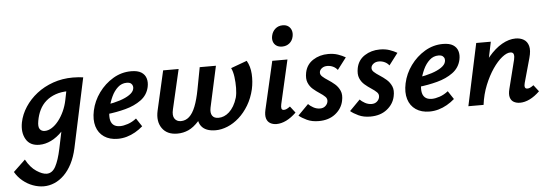

<svg xmlns="http://www.w3.org/2000/svg" viewBox="-119 -831 3718 1297"><g transform="rotate(-5 1740.0 -182.5)"><path d="M130 289Q94 289 57 275.5Q20 262 -11.5 236Q-43 210 -63 175L18 98Q48 153 88 179.5Q128 206 157 206Q195 206 217.5 164Q240 122 256 46L300 -164L385 -277Q370 -211 343 -158.5Q316 -106 280.5 -69Q245 -32 205 -12.5Q165 7 125 7Q61 7 34 -40Q7 -87 20 -154Q31 -208 63 -257Q95 -306 143.5 -344Q192 -382 254.5 -404Q317 -426 389 -426Q413 -426 429 -424.5Q445 -423 459 -421L358 51Q345 110 322 154.5Q299 199 268.5 229Q238 259 202.5 274Q167 289 130 289ZM169 -83Q193 -83 217.5 -98.5Q242 -114 263.5 -141.5Q285 -169 301 -204Q317 -239 325 -278L345 -377L402 -334Q389 -336 376.5 -336.5Q364 -337 351 -337Q302 -337 264 -323.5Q226 -310 198.5 -286Q171 -262 154.5 -228.5Q138 -195 131 -154Q124 -115 135.5 -99Q147 -83 169 -83Z M656 13Q601 13 563.5 -12.5Q526 -38 512 -84Q498 -130 511 -191Q525 -256 565 -311Q605 -366 662 -400Q719 -434 785 -434Q829 -434 853.5 -418.5Q878 -403 886 -376.5Q894 -350 887 -318Q875 -264 830.5 -231.5Q786 -199 724 -182.5Q662 -166 597 -159L602 -223Q652 -231 692 -244Q732 -257 757.5 -274.5Q783 -292 788 -312Q791 -321 789 -332Q787 -343 777.5 -351Q768 -359 748 -359Q714 -359 688 -335.5Q662 -312 645 -275.5Q628 -239 619 -199Q610 -160 612.5 -131Q615 -102 631.5 -86.5Q648 -71 679 -71Q702 -71 732 -81Q762 -91 790 -113L827 -57Q803 -36 775 -20Q747 -4 717 4.5Q687 13 656 13Z M1060 13Q990 13 957 -34Q924 -81 940 -153L1001 -421H1106L1044 -153Q1034 -111 1048.5 -90Q1063 -69 1091 -69Q1123 -69 1147.5 -91Q1172 -113 1190 -158.5Q1208 -204 1221 -273L1249 -421H1359L1298 -142Q1291 -107 1303.5 -88Q1316 -69 1346 -69Q1365 -69 1383.5 -76.5Q1402 -84 1419 -99.5Q1436 -115 1450 -138.5Q1464 -162 1474 -195Q1481 -222 1481.5 -260Q1482 -298 1477 -335Q1472 -372 1460 -396L1569 -436Q1592 -396 1595 -344.5Q1598 -293 1587 -242Q1573 -182 1544.5 -134.5Q1516 -87 1479 -54Q1442 -21 1400.5 -4Q1359 13 1320 13Q1251 13 1222.5 -25Q1194 -63 1209 -136L1230 -240L1281 -166Q1241 -97 1206 -58Q1171 -19 1135.5 -3Q1100 13 1060 13Z M1733 7Q1709 7 1690.5 -3.5Q1672 -14 1665 -36.5Q1658 -59 1666 -95L1741 -421H1844L1776 -124Q1772 -106 1774.5 -95Q1777 -84 1791 -84Q1799 -84 1808.5 -88Q1818 -92 1833 -103L1867 -59Q1833 -26 1799 -9.5Q1765 7 1733 7ZM1816 -511Q1793 -511 1777.5 -521.5Q1762 -532 1756 -550Q1750 -568 1755 -590Q1761 -618 1781.5 -636Q1802 -654 1832 -654Q1855 -654 1870 -643Q1885 -632 1891 -613.5Q1897 -595 1892 -572Q1886 -544 1865.5 -527.5Q1845 -511 1816 -511Z M2019 12Q1973 12 1939 -4Q1905 -20 1885 -37L1956 -109Q1968 -96 1989.5 -84Q2011 -72 2035 -72Q2057 -72 2071 -84.5Q2085 -97 2088 -113Q2092 -133 2078 -147Q2064 -161 2041.5 -175.5Q2019 -190 1997.5 -208.5Q1976 -227 1965 -254Q1954 -281 1962 -322Q1973 -376 2018 -405Q2063 -434 2121 -434Q2158 -434 2187 -424Q2216 -414 2238 -401L2177 -321Q2165 -337 2146.5 -345.5Q2128 -354 2108 -354Q2086 -354 2071.5 -343Q2057 -332 2055 -318Q2052 -301 2067 -287Q2082 -273 2105 -258.5Q2128 -244 2150 -225Q2172 -206 2184 -178.5Q2196 -151 2187 -110Q2176 -58 2131.5 -23Q2087 12 2019 12Z M2369 12Q2323 12 2289 -4Q2255 -20 2235 -37L2306 -109Q2318 -96 2339.5 -84Q2361 -72 2385 -72Q2407 -72 2421 -84.5Q2435 -97 2438 -113Q2442 -133 2428 -147Q2414 -161 2391.5 -175.5Q2369 -190 2347.5 -208.5Q2326 -227 2315 -254Q2304 -281 2312 -322Q2323 -376 2368 -405Q2413 -434 2471 -434Q2508 -434 2537 -424Q2566 -414 2588 -401L2527 -321Q2515 -337 2496.5 -345.5Q2478 -354 2458 -354Q2436 -354 2421.5 -343Q2407 -332 2405 -318Q2402 -301 2417 -287Q2432 -273 2455 -258.5Q2478 -244 2500 -225Q2522 -206 2534 -178.5Q2546 -151 2537 -110Q2526 -58 2481.5 -23Q2437 12 2369 12Z M2770 13Q2715 13 2677.5 -12.5Q2640 -38 2626 -84Q2612 -130 2625 -191Q2639 -256 2679 -311Q2719 -366 2776 -400Q2833 -434 2899 -434Q2943 -434 2967.5 -418.5Q2992 -403 3000 -376.5Q3008 -350 3001 -318Q2989 -264 2944.5 -231.5Q2900 -199 2838 -182.5Q2776 -166 2711 -159L2716 -223Q2766 -231 2806 -244Q2846 -257 2871.5 -274.5Q2897 -292 2902 -312Q2905 -321 2903 -332Q2901 -343 2891.5 -351Q2882 -359 2862 -359Q2828 -359 2802 -335.5Q2776 -312 2759 -275.5Q2742 -239 2733 -199Q2724 -160 2726.5 -131Q2729 -102 2745.5 -86.5Q2762 -71 2793 -71Q2816 -71 2846 -81Q2876 -91 2904 -113L2941 -57Q2917 -36 2889 -20Q2861 -4 2831 4.5Q2801 13 2770 13Z M3384 7Q3360 7 3342 -3Q3324 -13 3317.5 -35Q3311 -57 3320 -92L3369 -287Q3374 -307 3370.5 -322Q3367 -337 3347 -337Q3323 -337 3291 -311.5Q3259 -286 3227.5 -240Q3196 -194 3171 -132.5Q3146 -71 3137 0H3063Q3087 -107 3124 -187Q3161 -267 3206 -320.5Q3251 -374 3298.5 -401Q3346 -428 3391 -428Q3423 -428 3446.5 -414Q3470 -400 3478.5 -369.5Q3487 -339 3473 -289L3427 -124Q3422 -106 3425 -95Q3428 -84 3442 -84Q3450 -84 3459.5 -88Q3469 -92 3484 -103L3518 -59Q3484 -26 3450 -9.5Q3416 7 3384 7ZM3034 0 3124 -421H3223L3135 0Z"/></g></svg>

Font: Ysabeau Infant
Style: Bold Italic
Weight: 700
Italic angle: -12°
Designer: Christian Thalmann (Catharsis Fonts)
Version: Version 2.001;gftools[0.9.30]; featfreeze: ss01,ss02,lnum